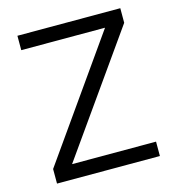

<svg xmlns="http://www.w3.org/2000/svg" viewBox="-111 -845 868 941"><g transform="rotate(-15 323.5 -375.0)"><path d="M584.5 -73V0H62.5V-74L487.5 -677H62.5V-750H584.5V-676L158.5 -73Z"/></g></svg>

Font: Russisch Sans
Style: Regular
Weight: 400
Designer: Michael Sharanda (font) & Cristiano Sobral (main changes)
Foundry: Michael Sharanda
Version: Version 2.00;October 25, 2020;FontCreator 13.0.0.2681 64-bit